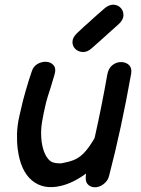

<svg xmlns="http://www.w3.org/2000/svg" viewBox="-20 -792 597 812"><path d="M379 0Q399 1 417.5 -13Q436 -27 441 -47Q493 -246 535 -482Q538 -505 525.5 -517Q513 -529 493 -529.5Q473 -530 456 -517Q439 -504 434 -478Q410 -341 380 -208Q355 -165 334 -144Q313 -123 290 -114.5Q267 -106 238 -101Q206 -101 194 -110Q165 -132 156 -193Q151 -235 157.5 -274.5Q164 -314 175 -359Q180 -379 194 -421Q207 -463 211 -478Q218 -502 207 -515.5Q196 -529 176.5 -530.5Q157 -532 138.5 -521.5Q120 -511 113 -486Q110 -479 103 -456Q96 -433 88.5 -407.5Q81 -382 77 -366Q71 -341 62 -301.5Q53 -262 52 -227Q51 -193 55 -161Q67 -69 115 -29Q164 12 238 -6Q289 -18 344 -58Q339 -27 350 -14Q361 -1 379 0ZM368 -588Q401 -617 413 -628Q425 -639 444 -656Q462 -672 481 -689Q501 -707 502 -725.5Q503 -744 492 -757Q481 -770 463 -772Q445 -774 425 -759L394 -732Q388 -727 376.5 -716.5Q365 -706 353.5 -695.5Q342 -685 337 -681L306 -652Q287 -634 286.5 -615.5Q286 -597 298.5 -585Q311 -573 330 -572Q349 -571 368 -588Z"/></svg>

Font: Balsamiq Sans
Style: Italic
Weight: 400
Italic angle: -12°
Designer: Michael Angeles
Foundry: Balsamiq SRL
Version: Version 1.020; ttfautohint (v1.8.4.7-5d5b);gftools[0.9.26]